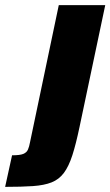

<svg xmlns="http://www.w3.org/2000/svg" viewBox="-129 -530 430 748"><path d="M-109 198 -82 75Q-51 75 -38 69.5Q-25 64 -20 52.5Q-15 41 -12 24L100 -510H281L181 -36Q167 31 153 74.5Q139 118 120 143.5Q101 169 72 180.5Q43 192 -1 195Q-45 198 -109 198Z"/></svg>

Font: Saira SemiCondensed Black
Style: Italic
Weight: 900
Width: 4
Italic angle: -12°
Designer: Hector Gatti with collaboration of the Omnibus-Type team
Foundry: Omnibus-Type
Version: Version 1.101